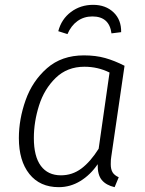

<svg xmlns="http://www.w3.org/2000/svg" viewBox="-20 -763 600 794"><path d="M495 -491 440 -114Q438 -103 438 -84Q438 -63 445.5 -50.5Q453 -38 471 -30L454 11Q419 3 401 -18.5Q383 -40 384 -84Q354 -40 312.5 -14.5Q271 11 223 11Q145 11 101.5 -43.5Q58 -98 58 -192Q58 -270 86 -349Q114 -428 174.5 -481Q235 -534 327 -534Q376 -534 415 -523Q454 -512 495 -491ZM120 -192Q120 -116 149 -77Q178 -38 232 -38Q279 -38 316.5 -66Q354 -94 388 -148L433 -463Q385 -487 329 -487Q258 -487 210.5 -441Q163 -395 141.5 -327Q120 -259 120 -192ZM221 -634Q234 -684 273.5 -713.5Q313 -743 365 -743Q417 -743 449.5 -712Q482 -681 481 -630L441 -625Q432 -695 362 -695Q327 -695 300.5 -676Q274 -657 259 -622Z"/></svg>

Font: Fira Sans Light
Style: Italic
Weight: 300
Italic angle: -8°
Designer: bBox Type GmbH & Carrois Corporate GbR & Edenspiekermann AG
Foundry: bBox Type GmbH & Carrois Corporate GbR & Edenspiekermann AG
Version: Version 4.301